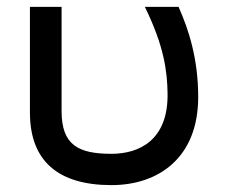

<svg xmlns="http://www.w3.org/2000/svg" viewBox="-20 -524 663 558"><path d="M304 14C439 14 556 -64 556 -242C556 -354 528 -439 499 -504H401C457 -390 466 -317 467 -252C469 -117 385 -77 304 -77C208 -77 159 -102 159 -201V-504H67V-197C67 -56 149 14 304 14Z"/></svg>

Font: Hibana 45 SubMedium
Style: Regular
Weight: 500
Width: 6
Designer: pygmalion
Foundry: ybstudio
Version: Version 2021.007;FEAKit 1.0